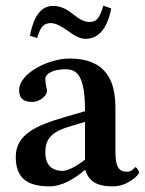

<svg xmlns="http://www.w3.org/2000/svg" viewBox="-20 -652 516 682"><path d="M281 -48H283C295 -10 321 10 381 10C436 10 474 -33 474 -38C474 -45 465 -58 461 -58C455 -58 454 -42 430 -42C391 -42 390 -80 390 -126V-271C390 -415 308 -444 226 -444C153 -444 48 -392 48 -332C48 -306 59 -290 95 -290C123 -290 147 -314 147 -328C147 -340 141 -351 141 -371C141 -393 174 -406 212 -406C254 -406 282 -384 282 -257L210 -236C107 -206 36 -174 36 -95C36 -26 69 10 156 10C198 10 243 -15 281 -48ZM282 -85C257 -65 222 -45 204 -45C156 -45 141 -75 141 -110C141 -151 155 -181 225 -202L282 -219ZM298 -574C278 -574 261 -585 243 -599C223 -615 200 -631 169 -631C124 -631 100 -593 86 -525L112 -517C123 -555 134 -570 161 -570C179 -570 199 -557 219 -544C239 -529 261 -514 284 -514C332 -514 362 -554 375 -622L347 -632C333 -583 320 -574 298 -574Z"/></svg>

Font: Libertinus Serif Semibold
Style: Regular
Weight: 600
Designer: Philipp H. Poll, Khaled Hosny
Foundry: Caleb Maclennan
Version: Version 7.050;RELEASE